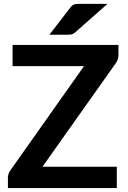

<svg xmlns="http://www.w3.org/2000/svg" viewBox="-20 -950 646 970"><path d="M578.5 -673.5Q578.5 -650.5 565.5 -631.5L194.5 -107.5H570V0H20V-53Q20 -63 23.5 -72.2Q27 -81.5 32.5 -89.5L404.5 -616H43.5V-723H578.5ZM523 -930.5 361 -787.5Q351 -778.5 342 -776.5Q333 -774.5 319 -774.5H229.5L334 -910Q339 -917 344 -921.2Q349 -925.5 355 -927.5Q361 -929.5 368.2 -930Q375.5 -930.5 385.5 -930.5Z"/></svg>

Font: Lato 2
Style: Bold
Weight: 700
Designer: Lukasz Dziedzic with Adam Twardoch and Botio Nikoltchev
Foundry: tyPoland Lukasz Dziedzic
Version: Version 2.015; 2015-08-06; http://www.latofonts.com/